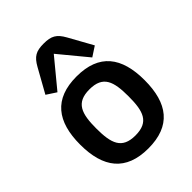

<svg xmlns="http://www.w3.org/2000/svg" viewBox="-224 -896 1028 1028"><g transform="rotate(-45 290.0 -382.0)"><path d="M45.9 -257.8C45.9 -83 120.1 15.1 290 15.1C460.9 15.1 534.2 -83 534.2 -257.8C534.2 -432.1 460.9 -529.8 290 -529.8C120.1 -529.8 45.9 -432.1 45.9 -257.8ZM290 -83C188 -83 168 -145 168 -257.8C168 -370.1 188 -432.1 290 -432.1C393.1 -432.1 412.1 -370.1 412.1 -257.8C412.1 -145 393.1 -83 290 -83ZM158.2 -542 290 -701.7 421.9 -542 477.1 -578.1 402.3 -712.9C373.5 -764.6 347.2 -778.8 290 -778.8C232.9 -778.8 207 -764.6 178.2 -712.9L103 -578.1Z"/></g></svg>

Font: Doppio One
Style: Regular
Weight: 400
Designer: Szymon Celej
Foundry: Sorkin Type Co
Version: Version 1.002